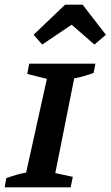

<svg xmlns="http://www.w3.org/2000/svg" viewBox="-29 -803 474 823"><path d="M-9 0 -2 -40Q20 -47 41 -53.5Q62 -60 83 -63L172 -465L88 -486L96 -530H380L372 -490Q349 -482 330 -476.5Q311 -471 289 -467L208 -61L283 -45L274 0ZM325 -783 425 -654 376 -612 278 -697 152 -612 115 -654 250 -783Z"/></svg>

Font: Piazzolla SC SemiBold
Style: Italic
Weight: 600
Italic angle: -11.3°
Designer: Juan Pablo del Peral
Foundry: Huerta Tipografica
Version: Version 1.330